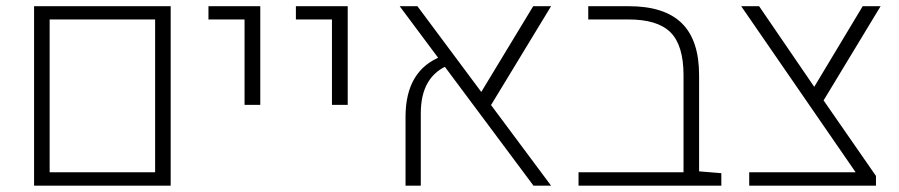

<svg xmlns="http://www.w3.org/2000/svg" viewBox="-20 -588 2847 608"><path d="M87.9 0V-568.4H520.5V0ZM137.2 -42.5H471.2V-526.4H137.2Z M754.4 -255.9V-526.4H640.1V-568.4H804.2V-255.9Z M1031.2 -255.9V-526.4H917V-568.4H1081.1V-255.9Z M1669.4 0 1245.6 -568.4H1301.8L1725.1 0ZM1264.2 0V-217.8Q1264.2 -292.5 1293.2 -340.6Q1322.3 -388.7 1379.9 -410.2L1403.3 -382.8Q1312.5 -348.1 1312.5 -229V0ZM1725.1 -568.4 1523.4 -236.3 1489.3 -272.5 1668.5 -568.4Z M1812 0V-42.5H2144.5L2193.8 -45.4L2264.2 -39.6V0ZM2144.5 -10.7V-349.6Q2144.5 -443.8 2103.8 -485.1Q2063 -526.4 1970.2 -526.4H1842.8V-568.4H1970.7Q2084 -568.4 2138.9 -514.6Q2193.8 -460.9 2193.8 -350.1V-10.7Z M2352.5 0V-42.5H2689.5L2327.1 -568.4H2383.8L2570.8 -294.9L2753.9 -30.8V0ZM2577.1 -252 2546.4 -293 2711.9 -568.4H2768.6Z"/></svg>

Font: Heebo ExtraLight
Style: Regular
Weight: 250
Designer: Oded Ezer
Foundry: Ezer Type House
Version: Version 3.100